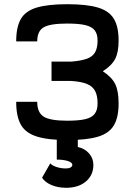

<svg xmlns="http://www.w3.org/2000/svg" viewBox="-20 -652 640 913"><path d="M300 14Q208 14 154.5 -3Q101 -20 79 -59.5Q57 -99 57 -168H157Q157 -117 187.5 -97.5Q218 -78 300 -78Q355 -78 386 -85.5Q417 -93 430.5 -111Q444 -129 444 -160Q444 -197 432.5 -219Q421 -241 394 -252.5Q367 -264 319 -267H225V-359H319Q367 -363 394 -373Q421 -383 432.5 -404Q444 -425 444 -459Q444 -490 430.5 -507.5Q417 -525 386 -532.5Q355 -540 300 -540Q218 -540 187.5 -522Q157 -504 157 -455H57Q57 -523 79 -561.5Q101 -600 154.5 -616Q208 -632 300 -632Q393 -632 446 -616Q499 -600 521.5 -562.5Q544 -525 544 -459Q544 -404 528 -372.5Q512 -341 469 -313Q512 -285 528 -252Q544 -219 544 -160Q544 -94 521.5 -56Q499 -18 446 -2Q393 14 300 14ZM294 241Q256 241 225 228Q194 215 180 193L219 125Q228 135 248.5 142Q269 149 294 149Q308 149 316 144Q324 139 324 132Q324 121 303.5 114Q283 107 250 107V-5H350V47Q383 54 403.5 77.5Q424 101 424 132Q424 181 388.5 211Q353 241 294 241Z"/></svg>

Font: Victor Mono
Style: Bold
Weight: 700
Monospace: yes
Designer: Rune Bjørnerås
Version: Version 1.561;gftools[0.9.30]